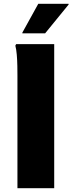

<svg xmlns="http://www.w3.org/2000/svg" viewBox="-20 -993 382 1013"><path d="M72 0V-595Q72 -615 71.5 -645Q71 -675 68.5 -704.5Q66 -734 61 -752L65 -760H266V0ZM98 -817V-821L182 -973H342V-969L218 -817Z"/></svg>

Font: Kufam ExtraBold
Style: Regular
Weight: 800
Designer: Wael Morcos, Artur Schmal
Foundry: Original Type
Version: Version 1.300; ttfautohint (v1.8.3)